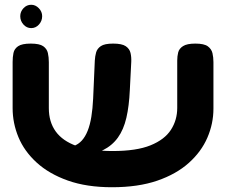

<svg xmlns="http://www.w3.org/2000/svg" viewBox="-20 -768 948 806"><path d="M450 18Q344 18 265 -10Q186 -38 134 -85.5Q82 -133 57.5 -192Q33 -251 33 -314V-508Q33 -528 36.5 -545.5Q40 -563 56 -574Q72 -585 109 -585Q146 -585 161.5 -574Q177 -563 181 -545.5Q185 -528 185 -507V-314Q185 -256 214 -216Q243 -176 302 -155Q361 -134 453 -134Q553 -134 612 -158Q671 -182 697.5 -223Q724 -264 724 -315V-514Q724 -532 728 -548Q732 -564 748.5 -574.5Q765 -585 800 -585Q837 -585 852.5 -573.5Q868 -562 872 -544.5Q876 -527 876 -507V-312Q876 -249 850.5 -190Q825 -131 772.5 -84Q720 -37 640 -9.5Q560 18 450 18ZM263 -110 249 -152 289 -155Q309 -162 323.5 -178Q338 -194 348 -219Q358 -244 363.5 -278Q369 -312 371 -354L378 -514Q379 -532 383.5 -548Q388 -564 403.5 -574.5Q419 -585 455 -585Q492 -585 508 -574Q524 -563 528 -545.5Q532 -528 531 -508L525 -390Q522 -323 510.5 -273.5Q499 -224 475 -190.5Q451 -157 412 -137.5Q373 -118 316 -111ZM111 -650Q92 -650 78.5 -665Q65 -680 65 -700Q65 -719 78.5 -733.5Q92 -748 111 -748Q129 -748 143 -733.5Q157 -719 157 -700Q157 -680 143.5 -665Q130 -650 111 -650Z"/></svg>

Font: Fredoka Expanded SemiBold
Style: Regular
Weight: 600
Width: 7
Designer: Ben Nathan
Foundry: Milena B. Brandão, Ben Nathan
Version: Version 2.001